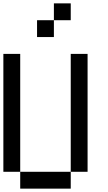

<svg xmlns="http://www.w3.org/2000/svg" viewBox="-20 -1120 640 1140"><path d="M0 -100V-800H100V-100ZM100 -100H400V0H100ZM300 -1100H400V-1000H300ZM200 -900V-1000H300V-900ZM400 -100V-800H500V-100Z"/></svg>

Font: Galmuri9 Regular
Style: Regular
Weight: 400
Designer: Lee Minseo (quiple)
Version: Version 2.399;hotconv 1.1.1;makeotfexe 2.6.0 DEVELOPMENT